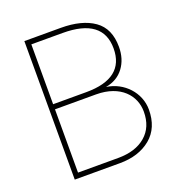

<svg xmlns="http://www.w3.org/2000/svg" viewBox="-129 -818 861 926"><g transform="rotate(-20 301.5 -355.5)"><path d="M329.6 0C394.5 0 447.3 -17.1 488.3 -50.8C528.8 -84.5 549.3 -132.8 549.3 -195.8C549.3 -282.2 481 -356.4 392.1 -368.2C432.6 -375.5 463.4 -394 484.9 -423.3C506.3 -452.1 517.1 -487.3 517.1 -528.8C517.1 -591.8 496.6 -637.7 455.1 -667C413.6 -696.3 356.4 -710.9 284.7 -710.9H97.7V0ZM284.7 -684.6C421.9 -684.6 490.2 -633.3 490.2 -530.8C490.2 -428.7 424.8 -377.4 294.4 -377.4H124V-684.6ZM522.9 -194.8C522.9 -141.6 505.9 -100.6 471.2 -70.8C436.5 -41 389.6 -26.4 329.6 -26.4H124V-351.1H334.5C460.9 -351.1 522.9 -276.4 522.9 -194.8Z"/></g></svg>

Font: Vazirmatn Thin
Style: Regular
Weight: 100
Designer: Saber Rastikerdar
Foundry: Saber Rastikerdar
Version: Version 33.003